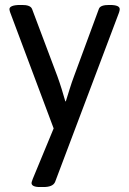

<svg xmlns="http://www.w3.org/2000/svg" viewBox="-20 -545 521 773"><path d="M422 -525H419C398 -525 382 -521 378 -509L278 -238C266 -207 255 -168 245 -137H243C234 -169 223 -205 211 -238L109 -509C104 -521 89 -525 69 -525H61C31 -525 18 -518 18 -508C18 -504 20 -498 21 -495L196 -28L112 175C107 188 107 190 107 192C107 202 118 208 140 208H155C179 208 196 202 202 187L459 -494C461 -500 462 -504 462 -508C462 -519 450 -525 422 -525Z"/></svg>

Font: Asap
Style: Regular
Weight: 400
Designer: Pablo Cosgaya
Foundry: Pablo Cosgaya
Version: Version 1.007;PS 001.007;hotconv 1.0.70;makeotf.lib2.5.58329